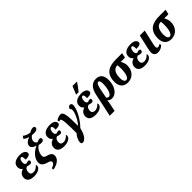

<svg xmlns="http://www.w3.org/2000/svg" viewBox="311 -2376 4197 4197"><g transform="rotate(-45 2409.5 -278.0)"><path d="M217 10C354 10 422 -56 422 -110C422 -127 417 -138 413 -142C379 -104 333 -65 269 -65C216 -65 184 -89 184 -142C184 -192 203 -242 258 -257C272 -249 310 -239 338 -239C374 -239 390 -261 390 -292C390 -313 376 -324 354 -324C335 -324 310 -314 290 -309C264 -314 245 -339 245 -378C245 -420 259 -489 303 -489C332 -489 340 -444 338 -381C445 -381 478 -407 478 -449C478 -500 427 -546 322 -546C179 -546 95 -489 95 -389C95 -340 117 -302 150 -285L149 -281C84 -257 27 -216 27 -125C27 -39 91 10 217 10Z M614 202C757 179 853 106 853 7C853 -43 830 -82 745 -107C688 -122 647 -134 647 -190C647 -285 712 -379 769 -406C787 -400 816 -395 845 -395C892 -395 917 -419 917 -452C917 -480 896 -491 874 -491C846 -491 818 -478 793 -467C765 -479 741 -504 741 -543C741 -587 764 -632 815 -663C841 -661 871 -658 891 -659C957 -661 990 -687 990 -729C990 -753 973 -766 939 -766C897 -766 862 -745 828 -727C766 -733 697 -761 664 -794L624 -740C654 -708 696 -686 744 -680C656 -646 603 -596 603 -539C603 -481 658 -449 717 -432L716 -427C601 -377 486 -265 486 -138C486 -47 568 -14 641 6C697 23 716 36 716 67C716 108 672 139 608 156Z M1146 10C1283 10 1351 -56 1351 -110C1351 -127 1346 -138 1342 -142C1308 -104 1262 -65 1198 -65C1145 -65 1113 -89 1113 -142C1113 -192 1132 -242 1187 -257C1201 -249 1239 -239 1267 -239C1303 -239 1319 -261 1319 -292C1319 -313 1305 -324 1283 -324C1264 -324 1239 -314 1219 -309C1193 -314 1174 -339 1174 -378C1174 -420 1188 -489 1232 -489C1261 -489 1269 -444 1267 -381C1374 -381 1407 -407 1407 -449C1407 -500 1356 -546 1251 -546C1108 -546 1024 -489 1024 -389C1024 -340 1046 -302 1079 -285L1078 -281C1013 -257 956 -216 956 -125C956 -39 1020 10 1146 10Z M1485 240C1563 240 1636 134 1670 -25C1770 -114 1918 -351 1918 -487C1918 -521 1903 -546 1868 -546C1836 -546 1811 -524 1800 -476C1821 -469 1829 -451 1829 -426C1829 -352 1761 -187 1670 -95C1671 -429 1654 -544 1571 -544C1517 -544 1473 -519 1436 -494L1448 -449C1459 -456 1473 -462 1486 -462C1532 -462 1536 -259 1536 -6C1487 45 1444 128 1444 194C1444 217 1456 240 1485 240Z M2125 -606H2200C2246 -658 2298 -733 2331 -784L2335 -796H2201C2181 -744 2149 -668 2128 -620ZM2118 10C2255 10 2323 -56 2323 -110C2323 -127 2318 -138 2314 -142C2280 -104 2234 -65 2170 -65C2117 -65 2085 -89 2085 -142C2085 -192 2104 -242 2159 -257C2173 -249 2211 -239 2239 -239C2275 -239 2291 -261 2291 -292C2291 -313 2277 -324 2255 -324C2236 -324 2211 -314 2191 -309C2165 -314 2146 -339 2146 -378C2146 -420 2160 -489 2204 -489C2233 -489 2241 -444 2239 -381C2346 -381 2379 -407 2379 -449C2379 -500 2328 -546 2223 -546C2080 -546 1996 -489 1996 -389C1996 -340 2018 -302 2051 -285L2050 -281C1985 -257 1928 -216 1928 -125C1928 -39 1992 10 2118 10Z M2316 240H2466L2506 49C2513 13 2518 -19 2519 -37C2546 -10 2570 10 2619 10C2751 10 2854 -130 2854 -329C2854 -480 2784 -546 2668 -546C2542 -546 2465 -458 2430 -293ZM2596 -66C2574 -66 2558 -78 2540 -96L2572 -262C2595 -382 2617 -463 2664 -463C2697 -463 2709 -418 2709 -358C2709 -223 2670 -66 2596 -66Z M3111 10C3269 10 3367 -108 3367 -266C3367 -337 3337 -396 3318 -422H3449L3475 -536H3283C3082 -536 2911 -477 2911 -208C2911 -77 2980 10 3111 10ZM3122 -55C3082 -55 3055 -101 3055 -181C3055 -376 3141 -422 3206 -422H3215C3218 -405 3222 -368 3222 -327C3222 -149 3182 -55 3122 -55Z M3641 10C3778 10 3846 -56 3846 -110C3846 -127 3841 -138 3837 -142C3803 -104 3757 -65 3693 -65C3640 -65 3608 -89 3608 -142C3608 -192 3627 -242 3682 -257C3696 -249 3734 -239 3762 -239C3798 -239 3814 -261 3814 -292C3814 -313 3800 -324 3778 -324C3759 -324 3734 -314 3714 -309C3688 -314 3669 -339 3669 -378C3669 -420 3683 -489 3727 -489C3756 -489 3764 -444 3762 -381C3869 -381 3902 -407 3902 -449C3902 -500 3851 -546 3746 -546C3603 -546 3519 -489 3519 -389C3519 -340 3541 -302 3574 -285L3573 -281C3508 -257 3451 -216 3451 -125C3451 -39 3515 10 3641 10Z M4046 10C4118 10 4169 -23 4208 -63L4188 -100C4171 -85 4150 -73 4123 -73C4100 -73 4086 -89 4086 -119C4086 -140 4090 -164 4098 -203L4174 -536H4021L3945 -200C3937 -161 3931 -128 3931 -100C3931 -27 3978 10 4046 10Z M4455 10C4613 10 4711 -108 4711 -266C4711 -337 4681 -396 4662 -422H4793L4819 -536H4627C4426 -536 4255 -477 4255 -208C4255 -77 4324 10 4455 10ZM4466 -55C4426 -55 4399 -101 4399 -181C4399 -376 4485 -422 4550 -422H4559C4562 -405 4566 -368 4566 -327C4566 -149 4526 -55 4466 -55Z"/></g></svg>

Font: Noto Serif Condensed Extra
Style: Italic
Weight: 800
Width: 3
Italic angle: -12°
Designer: Monotype Design Team
Foundry: Monotype Imaging Inc.
Version: Version 1.901